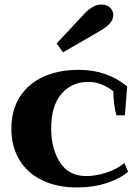

<svg xmlns="http://www.w3.org/2000/svg" viewBox="-20 -814 604 844"><path d="M229 -623 353 -756Q391 -794 424 -794Q451 -794 464.5 -780Q478 -766 478 -748Q478 -729 464.5 -713Q451 -697 423 -680L257 -584ZM30 -248Q30 -330 67 -388Q104 -446 170.5 -476.5Q237 -507 326 -507Q451 -507 539 -434L529 -307H492Q486 -326 482 -356Q478 -386 478 -413Q450 -434 424 -444Q398 -454 368 -454Q296 -454 250.5 -402Q205 -350 205 -248Q205 -161 243.5 -100.5Q282 -40 360 -40Q400 -40 447 -55Q494 -70 527 -97L543 -59Q508 -29 449.5 -9.5Q391 10 320 10Q230 10 164.5 -22Q99 -54 64.5 -112.5Q30 -171 30 -248Z"/></svg>

Font: Trirong ExtraBold
Style: Regular
Weight: 800
Designer: Katatrad Team
Foundry: CadsonDemak
Version: Version 1.001